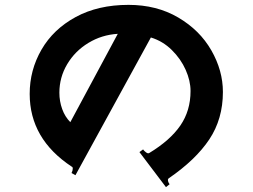

<svg xmlns="http://www.w3.org/2000/svg" viewBox="-20 -752 1040 789"><path d="M670 -13Q670 -4 677 5L662 17L553 -127L568 -138Q572 -132 580 -126Q588 -120 593 -123Q679 -175 721 -236Q763 -297 763 -378Q763 -420 743 -465Q723 -510 686 -546.5Q649 -583 600 -598L290 -32L274 -41Q279 -51 279 -59Q279 -66 275 -67Q102 -181 102 -366Q102 -464 150.5 -548Q199 -632 291 -682Q383 -732 508 -732Q624 -732 712.5 -680Q801 -628 848.5 -545Q896 -462 896 -374Q896 -263 840 -179Q784 -95 673 -19Q670 -16 670 -13ZM464 -613Q398 -609 343 -575.5Q288 -542 256 -488Q224 -434 224 -371Q224 -336 235.5 -304Q247 -272 269 -250Z"/></svg>

Font: Aoboshi One
Style: Regular
Weight: 400
Designer: IKIMOJI
Foundry: Natsumi Matsuba
Version: Version 1.000; ttfautohint (v1.8.3)